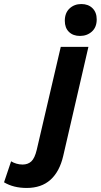

<svg xmlns="http://www.w3.org/2000/svg" viewBox="-179 -732 499 951"><path d="M-47 199Q-112 199 -159 171L-124 67Q-113 74 -98 78.5Q-83 83 -67 83Q-41 83 -24 67.5Q-7 52 3 10L122 -500H259L134 41Q116 118 71 158.5Q26 199 -47 199ZM217 -554Q183 -554 162.5 -574Q142 -594 142 -629Q142 -668 165.5 -690Q189 -712 224 -712Q258 -712 279 -691.5Q300 -671 300 -636Q300 -597 276 -575.5Q252 -554 217 -554Z"/></svg>

Font: Prodigy Sans SemiBold
Style: Italic
Weight: 600
Italic angle: -13°
Designer: Wei Huang
Foundry: Wei Huang
Version: Version 1.003; ttfautohint (v1.8.3)